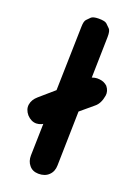

<svg xmlns="http://www.w3.org/2000/svg" viewBox="-153 -848 660 931"><g transform="rotate(20 177.0 -382.5)"><path d="M127.9 -226.1 316.9 -384.8Q340.8 -404.3 347.7 -446.3Q351.6 -470.7 334 -492.7Q317.4 -508.3 293 -510.7Q268.6 -513.7 245.6 -501.5Q238.3 -497.1 235.4 -494.6L40.5 -325.7Q16.1 -304.7 12.2 -278.3Q8.3 -252.4 28.8 -228Q50.8 -204.6 77.1 -204.6Q102.5 -205.1 127.9 -226.1ZM188.5 -786.1Q159.2 -785.6 150.4 -776.6Q141.6 -767.6 132.6 -758.5Q123.5 -749.5 123 -720.2L106.4 -50.3Q106 -20 122.6 -0.5Q139.2 20.5 169.9 21Q203.6 21.5 223.6 2Q243.7 -17.1 244.1 -48.8L259.3 -716.8Q259.8 -748.5 250.2 -758.1Q240.7 -767.6 231 -776.9Q221.2 -786.1 188.5 -786.1Z"/></g></svg>

Font: Comic Relief
Style: Bold
Weight: 700
Designer: Jeff Davis
Foundry: Loudifier
Version: Version 1.200; ttfautohint (v1.8.4.7-5d5b)